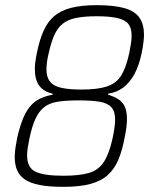

<svg xmlns="http://www.w3.org/2000/svg" viewBox="-20 -716 582 744"><path d="M226 8Q170 8 134 1Q98 -6 76.5 -20.5Q55 -35 46 -57Q37 -79 37 -108Q37 -125 40 -144Q43 -163 47 -184Q61 -244 79 -277.5Q97 -311 123 -327Q149 -343 184 -349V-353Q149 -361 132 -384Q115 -407 115 -449Q115 -463 117.5 -480.5Q120 -498 124 -516Q134 -564 149.5 -598Q165 -632 190 -653.5Q215 -675 255 -685.5Q295 -696 354 -696Q424 -696 464 -684Q504 -672 521 -646.5Q538 -621 538 -581Q538 -569 535.5 -549.5Q533 -530 529 -511Q519 -462 501 -429Q483 -396 458 -377Q433 -358 399 -353V-349Q422 -342 438.5 -331.5Q455 -321 463.5 -303Q472 -285 472 -254Q472 -242 470 -224Q468 -206 463 -183Q454 -134 439 -98Q424 -62 398.5 -38.5Q373 -15 331.5 -3.5Q290 8 226 8ZM225 -35Q286 -35 323.5 -45.5Q361 -56 382 -88Q403 -120 416 -179Q421 -202 423.5 -220.5Q426 -239 426 -253Q426 -284 412 -300Q398 -316 367.5 -321.5Q337 -327 286 -327Q237 -327 204.5 -322Q172 -317 151.5 -301Q131 -285 117.5 -256Q104 -227 94 -179Q90 -160 87.5 -143.5Q85 -127 85 -114Q85 -66 118 -50.5Q151 -35 225 -35ZM296 -369Q358 -369 394.5 -381Q431 -393 450 -424Q469 -455 481 -511Q485 -531 487.5 -547.5Q490 -564 490 -578Q490 -607 477.5 -623Q465 -639 435 -646Q405 -653 355 -653Q307 -653 275 -646.5Q243 -640 223 -624Q203 -608 190.5 -580Q178 -552 169 -511Q164 -491 162 -475Q160 -459 160 -447Q160 -417 173.5 -400Q187 -383 216.5 -376Q246 -369 296 -369Z"/></svg>

Font: Saira SemiCondensed ExtraLight
Style: Italic
Weight: 250
Width: 4
Italic angle: -12°
Designer: Hector Gatti with collaboration of the Omnibus-Type team
Foundry: Omnibus-Type
Version: Version 1.101